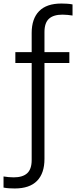

<svg xmlns="http://www.w3.org/2000/svg" viewBox="-83 -838 431 1088"><path d="M0.5 230Q-13.5 230 -30.5 229Q-47.5 228 -63 225V162Q-48 164 -34.8 165.5Q-21.5 167 -5.5 167Q45.5 167 71 143.8Q96.5 120.5 96.5 68.5V-481H4V-542.5H96.5V-650.5Q96.5 -732 138.8 -775Q181 -818 265 -818Q279 -818 296 -817Q313 -816 328 -813V-750Q313.5 -752 300.2 -753.5Q287 -755 271 -755Q220 -755 194.5 -731.8Q169 -708.5 169 -656.5V-542.5H310V-481H169V62.5Q169 144 126.8 187Q84.5 230 0.5 230Z"/></svg>

Font: Encode Sans Condensed
Style: Regular
Weight: 400
Width: 3
Designer: Multiple Designers
Foundry: Impallari Type
Version: Version 3.000; ttfautohint (v1.8.3) -l 8 -r 50 -G 200 -x 14 